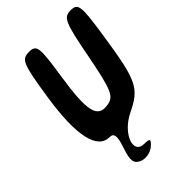

<svg xmlns="http://www.w3.org/2000/svg" viewBox="-316 -1007 1364 1364"><g transform="rotate(-45 366.0 -324.5)"><path d="M117 -558C66 -225 105 -50 228 -50C271 -50 275 -17 244 75C211 171 216 206 266 227C302 242 356 232 386 206C429 169 425 158 371 158C253 158 312 0 456 -69C622 -149 647 -200 704 -575C747 -854 743 -883 669 -883C597 -883 582 -848 527 -560C473 -281 453 -235 383 -223C264 -202 242 -287 291 -604C329 -854 326 -883 251 -883C175 -883 162 -854 117 -558Z"/></g></svg>

Font: Hussar Skorodowane
Style: Ky
Weight: 700
Foundry: Cannot Into Space Fonts
Version: Version 0.892